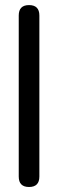

<svg xmlns="http://www.w3.org/2000/svg" viewBox="-20 -728 238 755"><path d="M134.8 -33.7Q134.8 7.3 94.2 7.3Q53.7 7.3 53.7 -33.7V-667Q53.7 -708 94.2 -708Q134.8 -708 134.8 -667Z"/></svg>

Font: inglobal
Style: Regular
Weight: 400
Designer: Andrey Kochetov, Denis Davydov, Evgeny Yurtaev
Foundry: inglobal
Version: Version 1.00 September 25, 2014, initial release